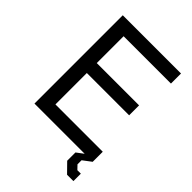

<svg xmlns="http://www.w3.org/2000/svg" viewBox="-254 -855 1133 1133"><g transform="rotate(45 312.5 -288.0)"><path d="M520 161 462 102V33L506 0H87V-737H573V-653H178V-429H531V-346H178V-84H573V0L520 40V74L544 99H573V161Z"/></g></svg>

Font: Tomorrow
Style: Regular
Weight: 400
Designer: Tony de Marco, Monica Rizzolli
Foundry: Just in Type
Version: Version 2.002